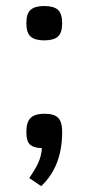

<svg xmlns="http://www.w3.org/2000/svg" viewBox="-20 -486 297 644"><path d="M128.4 -350.6Q97.2 -350.6 82.8 -363.3Q68.4 -376 68.4 -408.2Q68.4 -440.4 82.8 -453.1Q97.2 -465.8 128.4 -465.8Q160.2 -465.8 174.3 -453.1Q188.5 -440.4 188.5 -408.2Q188.5 -376 174.3 -363.3Q160.2 -350.6 128.4 -350.6ZM188.5 -43.5Q188.5 72.3 118.2 138.2L78.1 111.3Q98.1 82 108.2 60.5Q118.2 39.1 120.6 10.7Q95.2 10.7 81.8 0Q68.4 -10.7 68.4 -43.5Q68.4 -77.1 83 -90.8Q97.7 -104.5 129.4 -104.5Q161.6 -104.5 175 -90.8Q188.5 -77.1 188.5 -43.5Z"/></svg>

Font: Metrophobic
Style: Regular
Weight: 400
Designer: Vernon Adams
Foundry: Vernon Adams
Version: Version 3.200; ttfautohint (v1.8.4.7-5d5b);gftools[0.9.23]